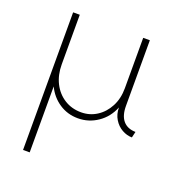

<svg xmlns="http://www.w3.org/2000/svg" viewBox="-114 -490 734 792"><g transform="rotate(20 253.5 -94.0)"><path d="M73.6 208.3V-395.8H102.8V-178.5Q102.8 -131.9 120.8 -96.2Q138.9 -60.4 171.2 -39.9Q203.5 -19.4 245.1 -19.4Q282.6 -19.4 313.5 -39.2Q344.4 -59 362.8 -94.1Q381.2 -129.2 381.2 -174.3V-395.8H410.4V-107.6Q410.4 -65.3 429.2 -43.1Q447.9 -20.8 484 -20.1L477.8 6.2Q455.6 6.2 434 -5.9Q412.5 -18.1 399 -40.3Q385.4 -62.5 385.4 -91.7Q366.7 -45.1 327.4 -18.4Q288.2 8.3 241 8.3Q195.1 8.3 158.7 -16Q122.2 -40.3 102.8 -81.2V208.3Z"/></g></svg>

Font: Afacad Flux Thin
Style: Regular
Weight: 250
Designer: Kristian Moeller
Foundry: Dicotype
Version: Version 1.100